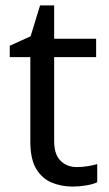

<svg xmlns="http://www.w3.org/2000/svg" viewBox="-20 -679 401 709"><path d="M264 -62Q284 -62 305 -65.5Q326 -69 339 -73V-6Q325 1 299 5.5Q273 10 249 10Q207 10 171.5 -4.5Q136 -19 114 -55Q92 -91 92 -156V-468H16V-510L93 -545L128 -659H180V-536H335V-468H180V-158Q180 -109 203.5 -85.5Q227 -62 264 -62Z"/></svg>

Font: lmalayalam05
Style: Book
Weight: 400
Designer: Jelle Bosma - Monotype Design Team
Foundry: Monotype Imaging Inc.
Version: Version 2.003